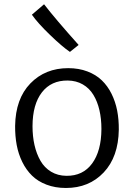

<svg xmlns="http://www.w3.org/2000/svg" viewBox="-20 -890 640 917"><path d="M294.9 7.8Q243.7 7.8 202.1 -8.1Q160.6 -23.9 132.8 -51.3Q105 -78.6 86.4 -116.5Q67.9 -154.3 59.8 -197.3Q51.8 -240.2 52.2 -288.6Q54.2 -418.5 125 -491.5Q195.8 -564.5 305.7 -564.5Q356.4 -564.5 397.5 -548.8Q438.5 -533.2 466.3 -506.3Q494.1 -479.5 512.7 -442.1Q531.2 -404.8 539.6 -361.8Q547.9 -318.8 547.4 -270.5Q545.4 -140.6 475.3 -66.4Q405.3 7.8 294.9 7.8ZM296.9 -50.3Q376 -49.3 419.9 -109.1Q463.9 -168.9 464.4 -273.9Q464.4 -322.8 454.8 -364Q445.3 -405.3 426 -437Q406.7 -468.8 375.5 -486.8Q344.2 -504.9 303.7 -505.4Q224.6 -506.3 180.2 -449Q135.7 -391.6 135.3 -287.6Q135.3 -238.8 144.8 -197Q154.3 -155.3 173.3 -122.1Q192.4 -88.9 224.1 -69.8Q255.9 -50.8 296.9 -50.3ZM355.5 -675.3 314 -642.1Q277.8 -666.5 219.2 -722.9Q160.6 -779.3 132.3 -819.8L190.4 -869.6Q245.1 -798.8 355.5 -675.3Z"/></svg>

Font: HaufeMerriweatherSansLt
Style: Regular
Weight: 300
Designer: Eben Sorkin
Foundry: Eben Sorkin
Version: Version 1.56